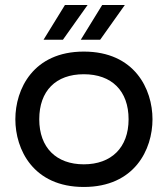

<svg xmlns="http://www.w3.org/2000/svg" viewBox="-20 -729 667 763"><path d="M238 -709 153 -571H230L328 -709ZM386 -709 301 -571H378L476 -709ZM313 14C515 14 586 -135 586 -255C586 -375 515 -524 313 -524C112 -524 41 -375 41 -255C41 -135 112 14 313 14ZM313 -76C204 -76 136 -142 136 -255C136 -368 202 -434 313 -434C424 -434 491 -368 491 -255C491 -142 422 -76 313 -76Z"/></svg>

Font: Hibana SubMedium
Style: Regular
Weight: 500
Width: 6
Designer: pygmalion
Foundry: ybstudio
Version: Version 0.930;hotconv 1.0.109;makeotfexe 2.5.65596